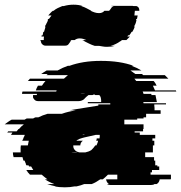

<svg xmlns="http://www.w3.org/2000/svg" viewBox="-74 -790 773 820"><path d="M569 -54V-44H656V-27Q656 -25 655 -24H608Q606 -10 595 -4H586Q581 0 572 0H397Q388 0 383 -4H391Q381 -11 379 -24H427V-44H387Q382 -39 376.5 -34Q371 -29 365 -24H354Q336 -11 318 -4H286Q279 -1 270.5 1.5Q262 4 253 6H245Q235 8 224.5 9Q214 10 203 10Q191 10 179.5 9Q168 8 157 6H165Q155 4 145.5 1.5Q136 -1 127 -4H158Q136 -12 118 -24H129Q122 -29 116 -34Q110 -39 104 -44H54L45 -54Q44 -56 42 -59Q40 -62 38 -64H68Q66 -68 63.5 -71.5Q61 -75 59 -79H50Q50 -80 48 -84H39L36 -89H37L31 -104H26Q25 -108 24 -111.5Q23 -115 22 -119H-16Q-19 -130 -19 -139H14V-149Q14 -154 14 -159.5Q14 -165 15 -169H45Q46 -174 47 -179.5Q48 -185 49 -189H21L23 -194H24L26 -199H25Q27 -203 29 -206.5Q31 -210 32 -214H-27L-21 -224H-43Q-40 -227 -39 -229H-3Q-1 -231 1 -234Q3 -237 5 -239H7Q17 -251 28 -259H-54Q-47 -264 -39.5 -269.5Q-32 -275 -24 -279H31L40 -284H68Q70 -286 73 -287Q76 -288 78 -289H90Q108 -298 129 -304H190Q204 -309 218.5 -312.5Q233 -316 249 -319H224L240 -322L346 -339V-344H397V-349H301V-354H358Q358 -359 358 -362.5Q358 -366 357 -369Q356 -378 350 -384H333Q332 -385 328 -387L321 -384H304Q300 -381 296 -377.5Q292 -374 287 -369H288Q277 -358 260 -358H90Q75 -358 70 -369H69Q66 -374 67 -380V-384H83Q84 -386 84 -389H20Q20 -393 22 -399H166Q166 -400 168 -404H79Q82 -414 88 -424H105Q108 -429 112 -434Q116 -439 120 -444H45L54 -454H199Q203 -458 207.5 -461.5Q212 -465 216 -469H124L130 -474H102Q107 -478 113 -481.5Q119 -485 125 -489H172Q193 -501 216 -509H223Q250 -519 283.5 -524.5Q317 -530 357 -530Q439 -530 496 -509H488Q499 -505 509.5 -500Q520 -495 530 -489H483L504 -474H532L538 -469H630L645 -454H500Q502 -452 504 -449Q506 -446 508 -444H582Q586 -440 589.5 -434.5Q593 -429 595 -424H579L588 -404H677Q679 -400 679 -399H535Q537 -397 537.5 -394Q538 -391 539 -389H572Q572 -388 572.5 -387Q573 -386 573 -384H590L596 -354H538Q538 -353 538.5 -352Q539 -351 539 -349H635V-344H585V-339Q586 -334 586 -329Q586 -324 586 -319H612V-304H550V-289H539V-284H512V-279H457V-259H539V-239H537V-229H501V-224H523V-214H589V-199H577V-189H585V-169H579V-139H546V-119H584V-104H589V-84H598V-79H606V-64H575V-54ZM279 -390Q272 -390 269 -389H290Q287 -390 279 -390ZM286 -216 277 -214H286ZM252 -189H280Q269 -181 269 -169H239V-166Q239 -156 246 -149Q251 -142 266 -139H290Q305 -142 316 -149Q325 -157 333 -169H338Q340 -174 342 -178.5Q344 -183 345 -189H337Q337 -191 337.5 -192Q338 -193 338 -194H339V-199H351Q352 -203 352 -206.5Q352 -210 352 -214H335L286 -203Q282 -202 278.5 -201Q275 -200 272 -199Q269 -198 266 -197Q263 -196 261 -194H260Q258 -193 256 -192Q254 -191 252 -189ZM257 -139H232Q236 -138 244 -138Q247 -138 250.5 -138Q254 -138 257 -139ZM521 -744H502Q501 -740 501 -734.5Q501 -729 500 -724H514L511 -709H508Q507 -707 507 -704H509Q508 -700 507 -696.5Q506 -693 505 -689H504Q504 -688 503.5 -687Q503 -686 503 -684H502Q500 -680 500 -679H501L499 -674H501Q497 -664 491 -654H488Q486 -650 483.5 -646.5Q481 -643 478 -639H473L470 -634H481L466 -619H447L441 -614H440Q421 -600 398 -594H416Q409 -592 400 -591Q391 -590 382 -590Q373 -590 365 -591.5Q357 -593 350 -594H331Q318 -598 307 -603.5Q296 -609 286 -614H287Q285 -616 282 -617Q279 -618 277 -619H295Q288 -622 281 -624Q274 -626 266 -626Q259 -626 254 -624Q249 -622 245 -619H231L226 -614H228Q223 -607 218.5 -601Q214 -595 204 -595H120Q113 -595 107 -600.5Q101 -606 101 -613V-614H99V-619H113Q113 -623 113 -626.5Q113 -630 114 -634H103Q103 -636 103.5 -637Q104 -638 104 -639H108L111 -654H114L120 -674H118L120 -679H119Q119 -680 121 -684H122Q122 -685 124 -689Q126 -693 128 -696.5Q130 -700 131 -704H129L132 -709H135L146 -724H132Q137 -729 141.5 -734.5Q146 -740 152 -744H155Q163 -751 172.5 -755.5Q182 -760 192 -764H198Q218 -770 240 -770Q263 -770 279 -764H273Q286 -760 296 -754.5Q306 -749 316 -744H313Q321 -740 330 -737Q339 -734 349 -734Q364 -734 372 -744H392Q397 -749 401 -755.5Q405 -762 412 -764H399Q401 -765 405 -765H489Q494 -765 496 -764H509Q521 -760 521 -746Z"/></svg>

Font: Rubik Glitch
Style: Regular
Weight: 400
Designer: Hubert and Fischer, NaN
Foundry: Hubert and Fischer, NaN
Version: Version 2.200